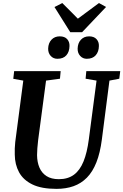

<svg xmlns="http://www.w3.org/2000/svg" viewBox="-20 -1198 789 1228"><path d="M680 -682.5 631.5 -306Q620.5 -220 596.5 -159.5Q572.5 -99 535.8 -61.8Q499 -24.5 450.2 -7.2Q401.5 10 341.5 10Q245 10 186.8 -18.5Q128.5 -47 101.8 -96.5Q75 -146 74.5 -209Q74 -228 74.5 -248.2Q75 -268.5 77.5 -290L129 -682.5L65 -694L70.5 -743H368L363.5 -694.5L274.5 -682.5L224 -302Q220.5 -273.5 218.8 -248.8Q217 -224 217 -205.5Q217.5 -161 232.2 -126.2Q247 -91.5 277.5 -71.8Q308 -52 356.5 -52Q414 -52 452.5 -80.2Q491 -108.5 514 -165Q537 -221.5 548 -306L597.5 -682.5L527.5 -694.5L532 -743H749L743 -694.5ZM347 -822Q321 -822 304.2 -840.5Q287.5 -859 288 -887Q289 -922.5 309.2 -944Q329.5 -965.5 362 -965.5Q393.5 -965.5 409.5 -947.8Q425.5 -930 424.5 -903.5Q424 -867 404.5 -844.5Q385 -822 347 -822ZM535 -822Q509.5 -822 492.8 -840.5Q476 -859 476.5 -887Q477.5 -922.5 497.5 -944Q517.5 -965.5 550 -965.5Q581 -965.5 597.2 -947.8Q613.5 -930 612.5 -903.5Q612 -867 592.2 -844.5Q572.5 -822 535 -822ZM429.5 -992 328.5 -1153 378.5 -1178.5Q403.5 -1153.5 428.5 -1128.5Q453.5 -1103.5 478 -1078.5Q512 -1103.5 545.5 -1128.5Q579 -1153.5 613 -1178.5L658.5 -1153.5L505 -992Z"/></svg>

Font: Merriweather 20pt
Style: Bold Italic
Weight: 700
Italic angle: -7.8°
Version: Version 2.101